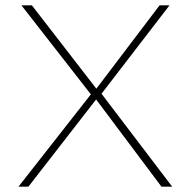

<svg xmlns="http://www.w3.org/2000/svg" viewBox="-20 -696 711 716"><path d="M582 0 331 -335H326L60 -676H99L341 -363H346L622 0ZM49 0 325 -352 343 -331 86 0ZM349 -334 333 -357 575 -676H612Z"/></svg>

Font: Outfit Thin
Style: Regular
Weight: 100
Designer: Rodrigo Fuenzalida
Foundry: fragTYPE
Version: Version 1.000